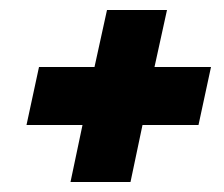

<svg xmlns="http://www.w3.org/2000/svg" viewBox="-20 -493 449 384"><path d="M145 -243H33L58 -359H169L194 -473H314L289 -359H402L377 -243H265L241 -129H121Z"/></svg>

Font: Prompt SemiBold
Style: Italic
Weight: 600
Italic angle: -12°
Designer: Katatrad Team
Foundry: CadsonDemak
Version: Version 1.001